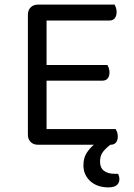

<svg xmlns="http://www.w3.org/2000/svg" viewBox="-20 -628 582 833"><path d="M145 0Q125 0 113 -12Q101 -24 101 -44V-564Q101 -584 113 -596Q125 -608 145 -608H477Q480 -603 483 -594.5Q486 -586 486 -576Q486 -559 478 -549Q470 -539 455 -539H182V-346H446Q449 -341 452 -332.5Q455 -324 455 -314Q455 -297 447 -287.5Q439 -278 424 -278H182V-68H482Q485 -63 488 -55Q491 -47 491 -36Q491 -19 483 -9.5Q475 0 460 0H459Q440 14 427 30.5Q414 47 414 73Q414 100 431 113Q448 126 477 126H492Q498 138 498 149Q498 165 487 175Q476 185 449 185Q427 185 407.5 178.5Q388 172 373.5 159.5Q359 147 350.5 129.5Q342 112 342 89Q342 57 356 35.5Q370 14 387 0H145Z"/></svg>

Font: Baloo 2 Latin
Style: Regular
Weight: 400
Designer: Sarang Kulkarni and Ek Type
Foundry: Ek Type
Version: Version 1.001